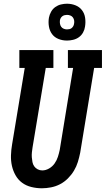

<svg xmlns="http://www.w3.org/2000/svg" viewBox="-20 -1004 568 1032"><path d="M205 8Q176 8 148 1Q120 -6 98.5 -22Q77 -38 63.5 -62Q50 -86 44 -113Q38 -140 39 -169.5Q40 -199 45 -228L113 -639H84V-735H267V-639H226L155 -212Q153 -199 151.5 -185.5Q150 -172 151 -158.5Q152 -145 154.5 -132.5Q157 -120 164 -110Q171 -100 182.5 -94Q194 -88 207 -88Q226 -88 244 -98.5Q262 -109 273.5 -125.5Q285 -142 291 -160.5Q297 -179 301 -198L373 -639H345V-735H528V-639H486L411 -183Q406 -158 398.5 -133.5Q391 -109 377.5 -86.5Q364 -64 345 -45Q326 -26 303 -14Q280 -2 254.5 3Q229 8 205 8ZM340 -786Q316 -786 294.5 -794.5Q273 -803 260 -820.5Q247 -838 243 -861.5Q239 -885 243 -909Q246 -925 254.5 -940.5Q263 -956 277 -966Q291 -976 307.5 -980Q324 -984 340 -984Q364 -984 385.5 -975.5Q407 -967 420.5 -949.5Q434 -932 437.5 -908.5Q441 -885 437 -861Q435 -845 426.5 -829.5Q418 -814 404 -804Q390 -794 373 -790Q356 -786 340 -786ZM340 -846Q347 -846 353.5 -847.5Q360 -849 365 -853Q370 -857 373.5 -863Q377 -869 378 -876Q380 -885 378.5 -894Q377 -903 372 -910Q367 -917 358.5 -920.5Q350 -924 340 -924Q334 -924 327.5 -922.5Q321 -921 315.5 -917Q310 -913 306.5 -907Q303 -901 302 -894Q301 -885 302.5 -876Q304 -867 309 -860Q314 -853 322.5 -849.5Q331 -846 340 -846Z"/></svg>

Font: Iosevka Slab Oblique
Style: Bold
Weight: 700
Italic angle: -9°
Monospace: yes
Designer: Belleve Invis
Foundry: Belleve Invis
Version: Version 11.1.1; ttfautohint (v1.8.3)